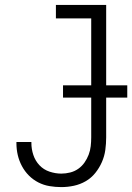

<svg xmlns="http://www.w3.org/2000/svg" viewBox="-20 -755 540 783"><path d="M230 8Q206 8 182 4Q158 0 136.5 -11Q115 -22 98 -39Q81 -56 69.5 -77.5Q58 -99 52.5 -122.5Q47 -146 47 -171V-176H108V-172Q108 -147 116 -123Q124 -99 141 -81Q158 -63 182 -55Q206 -47 230 -47Q248 -47 266 -51.5Q284 -56 299 -66.5Q314 -77 324.5 -92Q335 -107 341.5 -124Q348 -141 350 -159Q352 -177 352 -195V-680H208V-735H413V-195Q413 -169 409.5 -143.5Q406 -118 395.5 -94Q385 -70 368.5 -49.5Q352 -29 329.5 -16Q307 -3 281.5 2.5Q256 8 230 8ZM499 -357H237V-407H499Z"/></svg>

Font: Iosevka Term Curly Light
Style: Regular
Weight: 300
Designer: Belleve Invis
Foundry: Belleve Invis
Version: Version 32.3.0